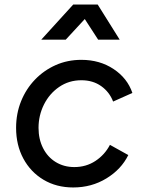

<svg xmlns="http://www.w3.org/2000/svg" viewBox="-20 -815 655 847"><path d="M303 12Q229 12 172 -22Q115 -56 83 -115.5Q51 -175 51 -251Q51 -314 73 -368.5Q95 -423 134.5 -464Q174 -505 226 -528Q278 -551 339 -551Q420 -551 481 -510.5Q542 -470 564 -405L479 -367Q463 -409 426.5 -435Q390 -461 339 -461Q284 -461 241 -431.5Q198 -402 174 -354Q150 -306 150 -251Q150 -201 170 -161.5Q190 -122 226 -100Q262 -78 308 -78Q360 -78 401 -105Q442 -132 465 -176L546 -131Q515 -68 449.5 -28Q384 12 303 12ZM162 -640 303 -795H411L508 -640H413L354 -731L270 -640Z"/></svg>

Font: Plus Jakarta Sans Medium
Style: Italic
Weight: 500
Italic angle: -8°
Designer: Gumpita Rahayu
Foundry: Tokotype
Version: Version 2.071; ttfautohint (v1.8.4.7-5d5b);gftools[0.9.29]